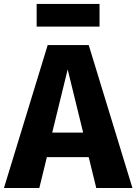

<svg xmlns="http://www.w3.org/2000/svg" viewBox="-31 -935 679 955"><path d="M410.3 -153.3H202.1L164.6 0H-11.3L206.2 -710.8H410.3L627.7 0H447.7ZM228.7 -275.4H382.6L305.6 -589.7ZM464.1 -802.6H151.3V-915.4H464.1Z"/></svg>

Font: Fira Code
Style: Bold
Weight: 700
Monospace: yes
Designer: Carrois Corporate, Edenspiekermann AG, Nikita Prokopov
Foundry: Carrois Corporate, Edenspiekermann AG, Nikita Prokopov
Version: Version 6.000; ttfautohint (v1.8.2) -l 8 -r 50 -G 200 -x 14 